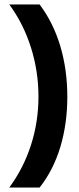

<svg xmlns="http://www.w3.org/2000/svg" viewBox="-20 -695 355 865"><path d="M21.7 150Q85.8 63.3 119.6 -41.7Q153.3 -146.7 153.3 -260Q153.3 -374.2 119.2 -481.7Q85 -589.2 21.7 -675H158.3Q220 -593.3 251.7 -487.1Q283.3 -380.8 283.3 -259.2Q283.3 -137.5 251.7 -32.5Q220 72.5 158.3 150Z"/></svg>

Font: Funnel Display
Style: Bold
Weight: 700
Designer: NORD ID, Kristian Moeller
Foundry: Dicotype
Version: Version 1.000